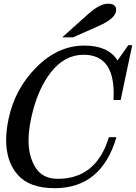

<svg xmlns="http://www.w3.org/2000/svg" viewBox="-20 -988 723 1021"><path d="M270.5 12.7Q137.7 12.7 75.2 -57.4Q12.7 -127.4 12.7 -243.2Q12.7 -294.4 25.4 -355Q59.1 -515.6 173.8 -630.6Q288.6 -745.6 428.2 -745.6Q556.2 -745.6 605 -666.5L662.1 -747.6H683.1L621.6 -456.1H583.5Q584.5 -474.1 584.5 -491.2Q584.5 -696.8 424.8 -696.8Q323.7 -696.8 250.7 -603.8Q177.7 -510.7 145 -356Q131.8 -293 131.8 -239.7Q131.8 -156.7 168.9 -96.9Q206.1 -37.1 287.6 -37.1Q491.7 -37.1 559.1 -258.3H599.1Q520 12.7 270.5 12.7ZM368.7 -789.6H311L448.7 -913.1Q510.3 -968.3 554.7 -968.3Q597.7 -968.3 597.7 -935.1Q597.7 -890.6 502 -848.6Z"/></svg>

Font: Munson
Style: Italic
Weight: 400
Italic angle: -12°
Designer: Paul James MIller
Foundry: High-Logic / Made with FontCreator
Version: Version 2.10;May 5, 2019;FontCreator 11.5.0.2430 64-bit